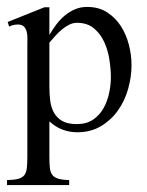

<svg xmlns="http://www.w3.org/2000/svg" viewBox="-24 -367 421 549"><path d="M352.1 -181.2Q352.1 -147 342.3 -112.5Q332.5 -78.1 313 -50.8Q293.5 -23.4 264.4 -6.1Q235.4 11.2 196.8 11.2Q174.3 11.2 154.1 3.4Q133.8 -4.4 117.2 -20V83Q117.2 101.6 118.7 113.8Q120.1 126 125.7 133.3Q131.3 140.6 142.8 144Q154.3 147.5 173.8 147.9V162.1H-3.9V147.9Q16.6 147.5 28.3 144.3Q40 141.1 45.7 133.8Q51.3 126.5 52.7 113.8Q54.2 101.1 54.2 81.1V-237.8Q54.2 -246.1 54.4 -256.3Q54.7 -266.6 52.5 -275.6Q50.3 -284.7 44.7 -290.8Q39.1 -296.9 26.9 -296.9Q13.7 -296.9 2 -291L-2 -304.2L103 -346.2H117.2V-267.1Q126 -282.2 136.7 -296.6Q147.5 -311 160.9 -322.3Q174.3 -333.5 190.2 -340.3Q206.1 -347.2 225.1 -347.2Q258.3 -347.2 282.2 -331.8Q306.2 -316.4 321.5 -292.5Q336.9 -268.6 344.5 -239Q352.1 -209.5 352.1 -181.2ZM293 -146Q293 -169.4 288.8 -196.5Q284.7 -223.6 273.9 -247.1Q263.2 -270.5 244.4 -286.1Q225.6 -301.8 195.8 -301.8Q184.1 -301.8 172.9 -295.9Q161.6 -290 151.6 -281.5Q141.6 -272.9 133.1 -263.2Q124.5 -253.4 117.2 -245.1V-119.1Q117.2 -98.1 119.6 -78.9Q122.1 -59.6 130.4 -44.7Q138.7 -29.8 154.1 -21Q169.4 -12.2 195.8 -12.2Q223.1 -12.2 241.7 -24.7Q260.3 -37.1 271.5 -56.6Q282.7 -76.2 287.8 -99.9Q293 -123.5 293 -146Z"/></svg>

Font: Scheherazade Urdu
Style: Regular
Weight: 400
Designer: SIL International
Foundry: SIL International
Version: Version 1.005 (build 117/117)